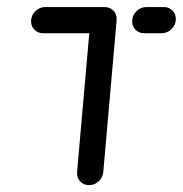

<svg xmlns="http://www.w3.org/2000/svg" viewBox="-20 -539 532 559"><path d="M319.6 -480.7 280.7 -38.1Q279.3 -22.2 267.2 -11.1Q255.2 0 239.3 0Q223.3 0 213.1 -11.1Q203 -22.2 204.4 -38.1L243.3 -480.7ZM70.4 -477Q70.4 -494.1 82.8 -506.3Q95.2 -518.5 111.9 -518.5H284.4Q299.3 -518.5 309.4 -508.7Q319.6 -498.9 319.6 -484.4Q319.6 -467.4 307.2 -454.8Q294.8 -442.2 277.8 -442.2H105.6Q90.7 -442.2 80.6 -452.2Q70.4 -462.2 70.4 -477ZM364.8 -477Q364.8 -494.1 377.2 -506.3Q389.6 -518.5 406.3 -518.5H457Q471.9 -518.5 481.9 -508.5Q491.9 -498.5 491.9 -483.7Q491.9 -466.7 479.4 -454.4Q467 -442.2 450.4 -442.2H399.6Q384.8 -442.2 374.8 -452.2Q364.8 -462.2 364.8 -477Z"/></svg>

Font: 26F Galaxy Sans
Style: Bold Italic
Weight: 700
Italic angle: -5°
Designer: C₂₉H₂₅N₃O₅
Version: Version 1.200